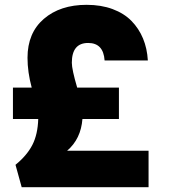

<svg xmlns="http://www.w3.org/2000/svg" viewBox="-20 -779 711 804"><path d="M95.2 -537.1Q95.2 -641.1 163.6 -700Q231.9 -758.8 342.8 -758.8Q403.3 -758.8 451.4 -741Q499.5 -723.1 530.5 -691.4Q561.5 -659.7 578.9 -617.9Q596.2 -576.2 599.1 -525.9H418Q413.1 -599.1 349.1 -599.1Q280.8 -599.1 280.8 -516.1Q280.8 -488.3 303.2 -412.1H478V-280.8H325.2Q318.8 -197.3 261.2 -147.9H602.1V4.9H70.8L44.9 -88.9Q92.8 -127.9 115.5 -172.1Q138.2 -216.3 140.1 -280.8H34.2V-412.1H112.8Q95.2 -477.1 95.2 -537.1Z"/></svg>

Font: Poppins ExtraBold
Style: Regular
Weight: 800
Designer: Ninad Kale (Devanagari), Jonny Pinhorn (Latin)
Foundry: Indian Type Foundry
Version: Version 3.200;PS 1.000;hotconv 16.6.54;makeotf.lib2.5.65590